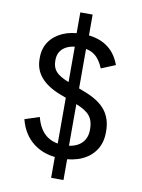

<svg xmlns="http://www.w3.org/2000/svg" viewBox="-101 -902 803 1088"><g transform="rotate(10 300.0 -358.0)"><path d="M308.5 0Q213 0 149.5 -48Q86 -96 64 -183L148 -210.5Q165 -143.5 205.2 -110.2Q245.5 -77 310.5 -77Q372 -77 406.2 -106.5Q440.5 -136 440.5 -188.5V-194Q440.5 -239.5 417.8 -268Q395 -296.5 339 -318L238 -357Q164.5 -385.5 127 -429.5Q89.5 -473.5 89.5 -534V-542Q89.5 -595 116.2 -634Q143 -673 191 -694.5Q239 -716 304 -716Q387 -716 441.8 -680.5Q496.5 -645 521.5 -575L440 -541.5Q420 -592 387.5 -615.5Q355 -639 303.5 -639Q244 -639 211.5 -614Q179 -589 179 -543.5V-539Q179 -501 200.2 -477.5Q221.5 -454 273 -434L374 -395Q457.5 -363 494.8 -315Q532 -267 532 -197V-189.5Q532 -131 504.5 -88.5Q477 -46 426.8 -23Q376.5 0 308.5 0ZM271 118V-31L274 -49.5V-368H339V-49.5L342 -31V118ZM274 -379.5V-669.5L271 -690.5V-834H342V-690.5L339 -669.5V-379.5Z"/></g></svg>

Font: Google Sans Code
Style: Regular
Weight: 400
Monospace: yes
Designer: Google Sans Code Authors
Foundry: Google LLC
Version: Version 6.000